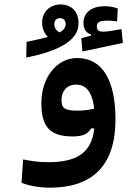

<svg xmlns="http://www.w3.org/2000/svg" viewBox="-20 -618 626 875"><path d="M208 237.3C400.4 237.3 506.3 137.2 506.3 -73.7C506.3 -251 447.3 -353.5 332 -353.5C233.9 -353.5 168.5 -258.3 168.5 -149.9C168.5 -47.9 200.2 3.9 311 3.9C359.9 3.9 382.3 -9.3 395 -32.7H409.7C397 85.9 320.3 121.1 199.2 121.1C155.3 121.1 123.5 116.2 85.4 108.4L78.1 214.8C111.8 229 161.6 237.3 208 237.3ZM99.6 -355.5C233.4 -382.8 337.9 -427.2 337.9 -511.7C337.9 -568.8 302.7 -597.7 255.9 -597.7C210 -597.7 171.9 -566.4 171.9 -514.2C171.9 -486.3 183.1 -464.8 198.2 -449.7C173.3 -442.9 141.6 -435.1 101.1 -427.2ZM355.5 -383.3 540 -422.4 533.7 -485.4C506.8 -480.5 469.2 -473.6 451.2 -473.6C431.2 -473.6 421.4 -478.5 421.4 -497.6C421.4 -518.1 435.5 -523.9 472.2 -523.9C482.4 -523.9 500 -522.5 513.7 -520.5L516.6 -579.1C502 -585 480 -589.8 458 -589.8C400.9 -589.8 360.4 -564 360.4 -513.7C360.4 -485.4 372.6 -467.8 395 -460.9V-455.6L350.6 -444.3ZM409.2 -122.6C382.8 -116.7 360.4 -113.8 332.5 -113.8C272.5 -113.8 260.3 -126.5 260.3 -162.1C260.3 -203.6 285.2 -232.4 327.1 -232.4C367.7 -232.4 399.9 -205.6 409.2 -122.6ZM251.5 -470.2C236.3 -478.5 227.5 -491.2 227.5 -507.3C227.5 -524.4 236.8 -535.2 253.9 -535.2C270 -535.2 279.3 -524.9 279.3 -507.8C279.3 -494.6 272.9 -482.4 251.5 -470.2Z"/></svg>

Font: Cascadia Mono SemiBold
Style: Regular
Weight: 600
Monospace: yes
Designer: Aaron Bell
Foundry: Saja Typeworks
Version: Version 2404.023